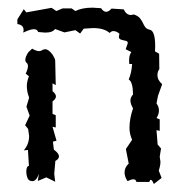

<svg xmlns="http://www.w3.org/2000/svg" viewBox="-20 -468 484 496"><path d="M299.8 -443.8Q306.2 -429.2 318.8 -429.2L325.7 -430.7Q336.9 -426.8 341.6 -420.9Q346.2 -415 348.9 -409.2Q351.6 -403.3 355 -398.2Q358.4 -393.1 367.2 -391.1Q380.9 -388.2 380.9 -348.6L380.4 -335.4L391.1 -329.1L391.6 -289.6Q386.7 -282.7 386.7 -273.9Q386.7 -261.2 398.9 -250.5L388.2 -220.7L384.3 -200.7Q390.6 -192.4 390.6 -182.6Q390.6 -172.9 384.3 -163.1L392.6 -159.7V-129.9L384.3 -131.8L387.2 -94.7L396 -84.5L392.6 -63L394.5 -50.3Q394.5 -40 390.1 -27.3L397.5 -8.3L377.4 7.3Q373 -3.4 369.6 -3.4Q367.2 -3.4 365.7 2H332.5Q331.1 -4.9 324.2 -4.9Q319.3 -4.9 309.6 0Q301.8 -11.2 301.8 -22.5Q301.8 -35.6 312.5 -45.4L305.2 -83L321.3 -106.9Q314.5 -121.6 314.5 -137.7Q314.5 -161.6 323.7 -188Q316.9 -199.7 316.9 -208.5Q316.9 -216.3 323.7 -224.1Q323.2 -256.8 312.5 -262.7Q319.8 -279.3 321.3 -302.7H314L313.5 -311.5Q313.5 -325.7 319.3 -333.5L304.7 -340.8L310.1 -356.4Q310.1 -360.8 306.4 -362.1Q302.7 -363.3 298.6 -364Q294.4 -364.7 290.8 -366.5Q287.1 -368.2 287.1 -373.5L288.6 -380.9Q280.8 -387.7 272.9 -387.7Q267.6 -387.7 263.2 -382.8Q249 -395.5 220.7 -395.5L196.3 -394L187 -381.3L174.8 -390.1L146.5 -384.3L122.1 -393.1Q116.2 -383.8 96.7 -383.8L78.6 -385.3Q76.2 -392.6 67.4 -392.6Q58.6 -392.6 40 -383.8L41 -390.1Q41 -403.8 24.9 -405.8V-418L41.5 -444.3L47.9 -436L113.3 -447.8L125.5 -439.5L141.6 -446.3H165L174.8 -439.5Q191.9 -448.2 219.2 -448.2L241.2 -446.8Q247.1 -437.5 254.4 -437.5Q260.7 -437.5 268.1 -445.8ZM96.7 -340.8Q101.1 -340.8 105.7 -337.4Q110.4 -334 114 -329.1Q117.7 -324.2 120.1 -319.1Q122.6 -314 122.6 -311.5L124 -248L115.7 -252.9V-232.4Q124.5 -225.6 124.5 -218.8Q124.5 -212.4 115.7 -206.1V-173.8L124 -170.4V-138.7L115.7 -140.6L126 -104.5L116.7 -102.1L119.1 -81.5Q132.3 -71.8 132.3 -64Q132.3 -57.1 123 -52.2L120.1 -19L122.6 1.5L99.6 -9.8L77.6 -0.5L80.6 -19Q73.7 0 64 0Q54.2 0 51 -8.1Q47.9 -16.1 47.9 -23.9Q47.9 -38.6 54.7 -39.6L52.2 -80.6L41.5 -79.6Q55.2 -95.7 55.2 -116.7L52.7 -134.8L44.9 -144.5L56.6 -169.4L48.3 -192.4L55.2 -215.8Q49.3 -231.4 49.3 -245.6Q49.3 -256.8 54.7 -271L46.4 -277.8Q52.2 -289.6 52.2 -297.4Q52.2 -303.2 48.8 -305.7Q45.4 -308.1 45.4 -313.5Q45.4 -321.3 53.2 -333L63 -342.3Q74.2 -335.9 80.6 -335.9Q85.4 -335.9 88.9 -338.4Q92.3 -340.8 96.7 -340.8Z"/></svg>

Font: Truetypewriter PolyglOTT
Style: Regular
Weight: 400
Designer: Sergey Beatoff a.k.a. Sam_T
Version: Version 3.76